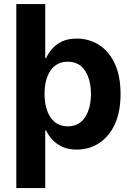

<svg xmlns="http://www.w3.org/2000/svg" viewBox="-20 -748 670 972"><path d="M368.2 9.3Q323.7 9.3 293 -5.9Q262.2 -21 242.9 -43.2Q223.6 -65.4 213.4 -87.4H209V204.1H62.5V-727.5H209V-454.1H213.4Q223.1 -475.6 241.9 -498.5Q260.7 -521.5 291.7 -537.1Q322.8 -552.7 369.1 -552.7Q429.7 -552.7 480 -521.5Q530.3 -490.2 560.3 -427.7Q590.3 -365.2 590.3 -272Q590.3 -181.2 561 -118.4Q531.7 -55.7 481.4 -23.2Q431.2 9.3 368.2 9.3ZM323.2 -108.4Q380.4 -108.4 410.4 -154.3Q440.4 -200.2 440.4 -272.5Q440.4 -344.2 410.6 -389.9Q380.9 -435.5 323.2 -435.5Q266.6 -435.5 236.1 -391.1Q205.6 -346.7 205.6 -272.5Q205.6 -198.2 236.3 -153.3Q267.1 -108.4 323.2 -108.4Z"/></svg>

Font: Inter-Bold
Style: Bold
Weight: 700
Designer: Rasmus Andersson
Foundry: rsms
Version: Version 4.000;git-a52131595